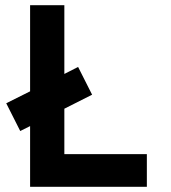

<svg xmlns="http://www.w3.org/2000/svg" viewBox="-20 -720 660 740"><path d="M228 -700V-435L281 -462L335 -355L228 -301V-126H546V0H96V-234L58 -215L4 -322L96 -368V-700Z"/></svg>

Font: Space Grotesk Variable
Style: Regular
Weight: 400
Designer: Florian Karsten (Space Grotesk), Colophon Foundry (Space Mono)
Foundry: Florian Karsten
Version: Version 1.106